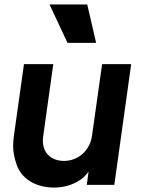

<svg xmlns="http://www.w3.org/2000/svg" viewBox="-20 -833 634 865"><path d="M413 -640 373 -813H203L284 -640ZM223 12C260 12 293 4 324 -12C346 -23 364 -39 379 -60L371 0H495L571 -544H440L395 -225C387 -155 332 -108 268 -108C247 -108 228 -113 213 -122C182 -141 173 -172 173 -200C173 -207 174 -214 175 -222L220 -544H88L43 -224C41 -207 39 -192 39 -176C39 -148 45 -120 55 -91C75 -32 136 12 223 12Z"/></svg>

Font: Plus Jakarta Sans
Style: Bold Italic
Weight: 700
Italic angle: -8°
Designer: Gumpita Rahayu
Foundry: Tokotype
Version: Version 2.071;gftools[0.9.30]